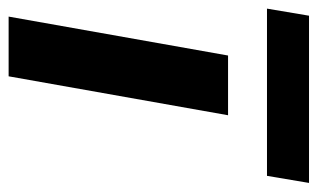

<svg xmlns="http://www.w3.org/2000/svg" viewBox="-178 -556 719 434"><g transform="rotate(90 181.0 -339.5)"><path d="M2 0 90 -496H225L137 0ZM-16 -584 0 -679H378L362 -584Z"/></g></svg>

Font: DM Sans 36pt
Style: Bold Italic
Weight: 700
Italic angle: -10°
Designer: Colophon Foundry, Jonny Pinhorn
Foundry: Colophon Foundry
Version: Version 4.004;gftools[0.9.30]